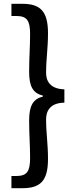

<svg xmlns="http://www.w3.org/2000/svg" viewBox="-20 -817 396 1008"><path d="M40 171H97C189 171 232 136 232 18C232 -63 222 -117 222 -191C222 -234 243 -277 318 -278V-348C243 -350 222 -392 222 -434C222 -509 232 -562 232 -643C232 -761 189 -797 97 -797H40V-733H66C123 -733 138 -707 138 -638C138 -572 133 -514 133 -440C133 -363 153 -328 205 -315V-310C153 -297 133 -261 133 -185C133 -112 138 -54 138 12C138 81 123 107 66 107H40Z"/></svg>

Font: Noto Sans TC Medium
Style: Regular
Weight: 500
Designer: Ryoko NISHIZUKA 西塚涼子 (kana, bopomofo & ideographs); Paul D. Hunt (Latin, Greek & Cyrillic); Sandoll Communications 산돌커뮤니
Foundry: Adobe
Version: Version 2.004;hotconv 1.0.118;makeotfexe 2.5.65603